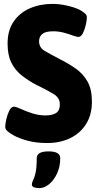

<svg xmlns="http://www.w3.org/2000/svg" viewBox="-20 -728 500 988"><path d="M223 8Q166 8 122 -4Q78 -16 51 -31Q33 -41 20 -51.5Q7 -62 7 -75Q7 -90 12.5 -114.5Q18 -139 28 -159Q38 -179 52 -179Q62 -179 87 -167.5Q112 -156 145.5 -145Q179 -134 215 -134Q249 -134 268.5 -146.5Q288 -159 288 -191Q288 -224 257 -243.5Q226 -263 166 -292Q124 -314 90.5 -341Q57 -368 38 -406.5Q19 -445 19 -504Q19 -572 50.5 -617.5Q82 -663 134.5 -685.5Q187 -708 250 -708Q286 -708 325.5 -699Q365 -690 391 -677Q405 -669 416 -660Q427 -651 427 -640Q427 -624 421.5 -600Q416 -576 406.5 -557Q397 -538 383 -538Q374 -538 354 -545.5Q334 -553 308 -560Q282 -567 254 -567Q214 -567 197.5 -553Q181 -539 181 -516Q181 -483 210 -466Q239 -449 289 -423Q333 -401 370.5 -374.5Q408 -348 430.5 -308Q453 -268 453 -205Q453 -138 423.5 -90.5Q394 -43 342 -17.5Q290 8 223 8ZM183 240Q169 240 156.5 236.5Q144 233 144 220Q144 212 150.5 199.5Q157 187 163 161Q169 135 169 86Q169 51 230 51Q290 51 290 86Q290 130 273.5 165Q257 200 232.5 220Q208 240 183 240Z"/></svg>

Font: Asap Semi Condensed ExtraBold
Style: Regular
Weight: 800
Width: 4
Designer: Pablo Cosgaya
Foundry: Omnibus-Type
Version: Version 3.001; ttfautohint (v1.8.4.7-5d5b)